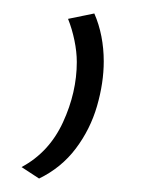

<svg xmlns="http://www.w3.org/2000/svg" viewBox="-20 -65 235 285"><path d="M81 -37 120 -45Q127 -29 130.5 -11Q134 7 134 26Q134 58 124 92.5Q114 127 92.5 155.5Q71 184 38 200L12 183Q53 161 73.5 116.5Q94 72 94 27Q94 12 90.5 -5Q87 -22 81 -37Z"/></svg>

Font: Georama Expanded ExtraLight
Style: Regular
Weight: 250
Width: 7
Designer: Jean-Baptiste Levee
Foundry: Production Type
Version: Version 1.001